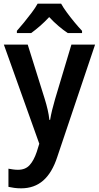

<svg xmlns="http://www.w3.org/2000/svg" viewBox="-20 -786 539 1046"><path d="M1 -543H131L224 -246Q233 -217 239.5 -189Q246 -161 249 -133H253Q257 -158 264 -186.5Q271 -215 280 -246L369 -543H498L292 69Q264 155 215.5 197.5Q167 240 95 240Q74 240 57 237.5Q40 235 26 232V133Q37 135 50.5 137Q64 139 78 139Q118 139 141 114Q164 89 180 42L194 -3ZM313 -766Q325 -744 345 -717Q365 -690 386.5 -664Q408 -638 427 -618V-606H349Q325 -622 299 -644Q273 -666 248 -693Q223 -666 197.5 -644Q172 -622 150 -606H72V-618Q90 -638 111.5 -664.5Q133 -691 153 -717.5Q173 -744 185 -766Z"/></svg>

Font: Noto Sans Arabic UI SmCn SmBd
Style: Regular
Weight: 600
Width: 4
Designer: Monotype Design Team, Nadine Chahine and Nizar Qandah
Foundry: Monotype Imaging Inc.
Version: Version 2.010; ttfautohint (v1.8.4.7-5d5b)